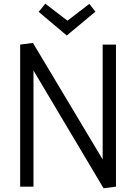

<svg xmlns="http://www.w3.org/2000/svg" viewBox="-20 -1009 736 1038"><path d="M540 9 152 -643H161V0H89V-768L158 -777L541 -137H535V-768H607V0ZM189 -945 225 -989 350 -893H339L463 -988L496 -946L341 -817Z"/></svg>

Font: Yaldevi
Style: Regular
Weight: 400
Designer: Sol Matas, Rajitha Manaperi, Kosala Senevirathne
Foundry: Mooniak
Version: Version 1.100